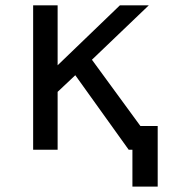

<svg xmlns="http://www.w3.org/2000/svg" viewBox="-20 -567 642 727"><path d="M481.4 139.6H577.1V-89.8H511.7L328.1 -340.8L543.5 -546.9H434.1L198.2 -319.8V-546.9H105.5V0H198.2V-219.2L265.1 -282.2L467.3 0H481.4Z"/></svg>

Font: Hack
Style: Regular
Weight: 400
Monospace: yes
Designer: Christopher Simpkins
Foundry: Christopher Simpkins
Version: Version 2.010